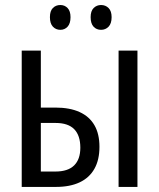

<svg xmlns="http://www.w3.org/2000/svg" viewBox="-20 -735 626 755"><path d="M65.4 0V-536.1H140.6V-312H197.3Q254.4 -312 293 -294.4Q331.5 -276.9 351.3 -242.7Q371.1 -208.5 371.1 -157.7Q371.1 -106.4 351.3 -71.3Q331.5 -36.1 293.5 -18.1Q255.4 0 200.2 0ZM140.6 -60.5H198.2Q247.1 -60.5 271.5 -84.5Q295.9 -108.4 295.9 -154.3Q295.9 -202.1 272 -226.8Q248 -251.5 198.7 -251.5H140.6ZM446.3 0V-536.1H520.5V0ZM176.3 -667.5Q176.3 -691.9 188 -703.6Q199.7 -715.3 217.3 -715.3Q234.4 -715.3 245.8 -703.4Q257.3 -691.4 257.3 -667.5Q257.3 -642.6 245.8 -630.1Q234.4 -617.7 217.3 -617.7Q199.7 -617.7 188 -630.1Q176.3 -642.6 176.3 -667.5ZM336.4 -667.5Q336.4 -691.9 348.4 -703.6Q360.4 -715.3 377.4 -715.3Q395 -715.3 407 -703.4Q418.9 -691.4 418.9 -667.5Q418.9 -642.6 407 -630.1Q395 -617.7 377.4 -617.7Q359.4 -617.7 347.9 -630.1Q336.4 -642.6 336.4 -667.5Z"/></svg>

Font: Open Sans Condensed
Style: Regular
Weight: 400
Width: 3
Designer: Monotype Design Team
Foundry: Monotype Imaging Inc.
Version: Version 3.000